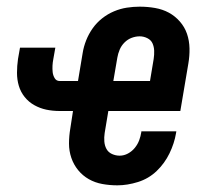

<svg xmlns="http://www.w3.org/2000/svg" viewBox="-20 -548 640 576"><path d="M332 8Q309 8 287 4Q265 0 246.5 -10.5Q228 -21 214.5 -37.5Q201 -54 194 -74.5Q187 -95 187 -117.5Q187 -140 191 -163L199 -215H159Q138 -215 119 -219Q100 -223 83 -232.5Q66 -242 54 -257Q42 -272 36.5 -290.5Q31 -309 31 -329.5Q31 -350 34 -371L40 -405H146L140 -371Q138 -361 137.5 -351Q137 -341 138 -331.5Q139 -322 144 -313.5Q149 -305 159 -305H214L228 -389Q231 -408 238.5 -427Q246 -446 258 -463Q270 -480 286.5 -493Q303 -506 322 -514Q341 -522 360.5 -525Q380 -528 399 -528Q423 -528 445.5 -524Q468 -520 486.5 -510Q505 -500 519.5 -483.5Q534 -467 541 -446.5Q548 -426 548.5 -403Q549 -380 545 -357L521 -215H305L294 -149Q292 -136 293 -123.5Q294 -111 299.5 -101Q305 -91 316 -86Q327 -81 339 -81Q352 -81 364 -87.5Q376 -94 384.5 -104.5Q393 -115 397.5 -127Q402 -139 404 -152V-154H509L508 -148Q503 -118 488.5 -88Q474 -58 450 -35Q426 -12 394 -2Q362 8 332 8ZM320 -305H430L441 -371Q443 -384 442.5 -396Q442 -408 437.5 -418Q433 -428 422 -433.5Q411 -439 399 -439Q387 -439 375 -434.5Q363 -430 353.5 -420.5Q344 -411 339 -399Q334 -387 332 -375Z"/></svg>

Font: Iosevka Extended Oblique
Style: Bold
Weight: 700
Width: 7
Italic angle: -9°
Monospace: yes
Designer: Belleve Invis
Foundry: Belleve Invis
Version: Version 32.5.0; ttfautohint (v1.8.4)